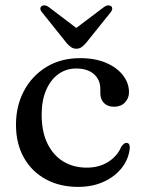

<svg xmlns="http://www.w3.org/2000/svg" viewBox="-20 -702 548 733"><path d="M472.5 -350Q472.5 -326.5 456.8 -310.5Q441 -294.5 415.5 -294.5Q390.5 -294.5 376.8 -308.8Q363 -323 363 -347V-362Q363 -397.5 338.5 -419Q314 -440.5 271 -440.5Q232.5 -440.5 202.8 -419Q173 -397.5 156 -357.8Q139 -318 139 -264Q139 -199 161.2 -153.8Q183.5 -108.5 222.2 -85.2Q261 -62 311 -62Q358.5 -62 393.2 -84Q428 -106 443 -142Q449.5 -150.5 453.8 -153.5Q458 -156.5 463 -156.5Q470 -156.5 473 -150.8Q476 -145 475.5 -137.5Q472 -96.5 446 -62.5Q420 -28.5 376.8 -8.5Q333.5 11.5 278 11.5Q208 11.5 154.5 -17.8Q101 -47 71 -100.5Q41 -154 41 -226Q41 -297.5 71.5 -355Q102 -412.5 157 -446.2Q212 -480 286 -480Q343.5 -480 385.2 -462Q427 -444 449.8 -414.2Q472.5 -384.5 472.5 -350ZM291.5 -580 165.5 -675.5Q158 -681 150.8 -681.5Q143.5 -682 138.5 -678Q134 -675 134 -668.8Q134 -662.5 140.5 -655L234.5 -537.5Q243.5 -527.5 251.8 -521.8Q260 -516 271.5 -516Q283 -516 291 -521.8Q299 -527.5 308 -537.5L402.5 -655Q408.5 -662.5 408.5 -668.8Q408.5 -675 404.5 -678Q399.5 -682 392.2 -681.5Q385 -681 377.5 -675.5L251 -580Z"/></svg>

Font: Fraunces
Style: Regular
Weight: 400
Version: Version 1.000;[b76b70a41]